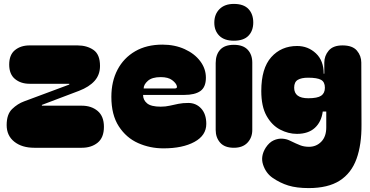

<svg xmlns="http://www.w3.org/2000/svg" viewBox="-20 -755 1891 981"><path d="M155 0Q92 0 53 -31Q14 -62 14 -116Q14 -171 42 -198Q70 -225 103 -237L334 -323V-327H131Q86 -327 56.5 -351.5Q27 -376 27 -425Q27 -475 56.5 -499Q86 -523 131 -523H376Q424 -523 457.5 -500Q491 -477 491 -418Q491 -373 463.5 -342Q436 -311 384 -291L194 -219V-215H398Q447 -215 479 -188Q511 -161 511 -107Q511 -52 479 -26Q447 0 398 0Z M549 -260Q549 -339 580.5 -399Q612 -459 670.5 -493Q729 -527 810 -527Q873 -527 923.5 -504Q974 -481 1003 -442.5Q1032 -404 1032 -358Q1032 -310 1004 -290Q976 -270 921 -270H711Q711 -244 731.5 -227Q752 -210 801 -210Q826 -210 847.5 -215Q869 -220 891.5 -224.5Q914 -229 942 -229Q982 -229 1008 -200.5Q1034 -172 1034 -122Q1034 -63 973.5 -30Q913 3 815 3Q746 3 685.5 -24Q625 -51 587 -109.5Q549 -168 549 -260ZM873 -303Q888 -303 883 -317Q879 -331 859 -346Q839 -361 801 -361Q757 -361 735.5 -342Q714 -323 714 -303Z M1075 -639Q1075 -682 1101.5 -708.5Q1128 -735 1175 -735Q1225 -735 1249.5 -709Q1274 -683 1274 -640Q1274 -598 1249.5 -572.5Q1225 -547 1175 -547Q1126 -547 1100.5 -572.5Q1075 -598 1075 -639ZM1175 0Q1128 0 1105 -26Q1082 -52 1082 -91V-433Q1082 -476 1105 -501Q1128 -526 1175 -526Q1222 -526 1245.5 -501Q1269 -476 1269 -435V-91Q1269 -52 1244.5 -26Q1220 0 1175 0Z M1557 206Q1496 206 1453.5 193Q1411 180 1372 153Q1338 129 1324 86Q1310 43 1338 -1Q1356 -28 1378.5 -38Q1401 -48 1422.5 -46.5Q1444 -45 1460 -37Q1495 -20 1514.5 -12.5Q1534 -5 1559 -5Q1596 -5 1621.5 -31Q1647 -57 1647 -104V-185H1629Q1622 -132 1588.5 -101.5Q1555 -71 1497 -71Q1453 -71 1411 -93Q1369 -115 1342 -163Q1315 -211 1315 -290Q1315 -406 1366 -463Q1417 -520 1498 -520Q1554 -520 1594 -482.5Q1634 -445 1634 -378L1637 -379V-435Q1637 -470 1659.5 -496.5Q1682 -523 1730 -523Q1781 -523 1803.5 -496.5Q1826 -470 1826 -435L1827 -120Q1828 -16 1801.5 57Q1775 130 1715.5 168Q1656 206 1557 206ZM1483 -307Q1483 -253 1555 -253Q1602 -253 1621 -266Q1640 -279 1640 -307Q1640 -336 1620.5 -347Q1601 -358 1554 -358Q1520 -358 1501.5 -347Q1483 -336 1483 -307Z"/></svg>

Font: Bagel Fat One
Style: Regular
Weight: 400
Designer: Kyung-won Kim
Foundry: JAMO
Version: Version 1.000; ttfautohint (v1.8.4.7-5d5b);gftools[0.9.28]